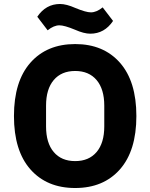

<svg xmlns="http://www.w3.org/2000/svg" viewBox="-20 -931 754 963"><path d="M433 -762Q401 -762 356 -782Q303 -804 278 -804Q250 -804 219 -779L167 -847Q210 -911 281 -911Q313 -911 358 -891Q411 -869 436 -869Q464 -869 495 -894L547 -826Q504 -762 433 -762ZM581.5 -81.5Q499 12 357 12Q215 12 132.5 -81.5Q50 -175 50 -349Q50 -523 132.5 -616.5Q215 -710 357 -710Q499 -710 581.5 -616.5Q664 -523 664 -349Q664 -175 581.5 -81.5ZM503 -297V-401Q503 -484 464.5 -529.5Q426 -575 357 -575Q288 -575 249.5 -529.5Q211 -484 211 -401V-297Q211 -214 249.5 -168.5Q288 -123 357 -123Q426 -123 464.5 -168.5Q503 -214 503 -297Z"/></svg>

Font: Aneliza
Style: Bold
Weight: 700
Designer: Mike Abbink, Paul van der Laan, Pieter van Rosmalen
Foundry: Bold Monday
Version: Version 3.0